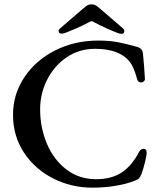

<svg xmlns="http://www.w3.org/2000/svg" viewBox="-20 -850 750 885"><path d="M40 -321Q40 -415 92 -493.5Q144 -572 234 -617.5Q324 -663 432 -663Q483 -663 521 -656Q559 -649 612 -634Q625 -630 631.5 -622.5Q638 -615 639 -602Q645 -544 648 -486Q648 -479 642.5 -474.5Q637 -470 631 -470Q616 -470 612 -485Q602 -523 589.5 -547Q577 -571 556 -587Q507 -625 418 -625Q345 -625 287.5 -586Q230 -547 197.5 -483Q165 -419 165 -346Q165 -261 196.5 -187Q228 -113 286.5 -68.5Q345 -24 423 -24Q494 -24 541 -55Q588 -86 621 -150Q629 -164 642 -164Q648 -164 652 -160Q656 -156 656 -148Q656 -134 648.5 -103Q641 -72 631 -45Q625 -32 620 -27Q615 -22 601 -17Q564 -2 512.5 6.5Q461 15 406 15Q309 15 225 -27.5Q141 -70 90.5 -146.5Q40 -223 40 -321ZM250 -706Q250 -713 257 -719L358 -806Q375 -821 383 -825.5Q391 -830 402 -830Q413 -830 421 -825.5Q429 -821 446 -806L547 -719Q553 -714 553 -706Q553 -694 538 -694Q528 -694 482 -714.5Q436 -735 413 -748Q408 -752 402 -752Q396 -752 391 -748Q368 -735 322 -715Q276 -695 266 -695Q250 -695 250 -706Z"/></svg>

Font: EB Garamond Medium
Style: Regular
Weight: 500
Designer: Georg Duffner and Octavio Pardo
Foundry: Georg Duffner
Version: Version 1.000